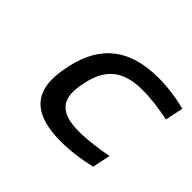

<svg xmlns="http://www.w3.org/2000/svg" viewBox="-119 -686 871 871"><g transform="rotate(45 317.0 -250.0)"><path d="M133 -256 131 -244C94 -72 167 9 349 9C407 9 470 1 534 -14L552 -101C500 -90 424 -81 378 -81C255 -81 210 -129 236 -247L237 -253C262 -371 327 -419 449 -419C495 -419 568 -410 616 -399L634 -486C576 -501 516 -509 459 -509C277 -509 170 -428 133 -256Z"/></g></svg>

Font: LT Wave Mono Medium
Style: Italic
Weight: 500
Designer: Daniel Lyons
Version: Version 2.5 (Glyphs App)